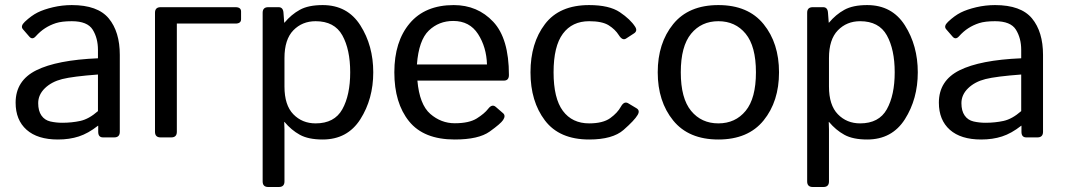

<svg xmlns="http://www.w3.org/2000/svg" viewBox="-20 -541 4196 756"><path d="M41.5 -136.7Q41.5 -223.6 122.8 -264.2Q204.1 -304.7 365.7 -311.5V-344.7Q365.7 -390.6 345 -424.1Q324.2 -457.5 262.7 -457.5Q223.6 -457.5 200.2 -450Q176.8 -442.4 157.5 -429.9Q138.2 -417.5 120.6 -397.9Q107.4 -383.3 95.7 -396.5L70.3 -425.8Q59.6 -438 77.6 -455.1Q103.5 -479.5 127.9 -491.7Q152.3 -503.9 188.7 -512.5Q225.1 -521 262.7 -521Q364.7 -521 408.2 -468.5Q451.7 -416 451.7 -324.7V-22Q451.7 0 429.7 0H385.7Q366.7 0 366.7 -22V-45.9H365.7Q327.1 -15.6 290.3 -3.7Q253.4 8.3 208 8.3Q127.9 8.3 84.7 -30Q41.5 -68.4 41.5 -136.7ZM130.4 -134.8Q130.4 -104.5 143.1 -86.2Q155.8 -67.9 178.2 -62.7Q200.7 -57.6 225.1 -57.6Q262.7 -57.6 296.4 -64.9Q330.1 -72.3 365.7 -103.5V-247.6Q267.1 -240.2 225.1 -229.7Q183.1 -219.2 156.7 -193.6Q130.4 -168 130.4 -134.8Z M612.3 0Q590.3 0 590.3 -22V-490.7Q590.3 -512.7 612.3 -512.7H907.2Q929.2 -512.7 929.2 -495.6V-465.3Q929.2 -448.2 907.2 -448.2H676.3V-22Q676.3 0 654.3 0Z M1036.1 195.3Q1014.2 195.3 1014.2 173.3V-490.7Q1014.2 -512.7 1036.1 -512.7H1077.1Q1094.7 -512.7 1096.2 -490.7L1099.1 -451.7H1100.1Q1127 -483.9 1160.6 -502.4Q1194.3 -521 1250.5 -521Q1348.1 -521 1398.9 -441.2Q1449.7 -361.3 1449.7 -256.3Q1449.7 -151.4 1398.9 -71.5Q1348.1 8.3 1250.5 8.3Q1194.3 8.3 1160.6 -10.3Q1127 -28.8 1100.1 -61H1099.1Q1100.1 -46.4 1100.1 -31.2V173.3Q1100.1 195.3 1078.1 195.3ZM1100.1 -200.2Q1100.1 -127 1135 -91.1Q1169.9 -55.2 1222.7 -55.2Q1296.9 -55.2 1327.9 -110.8Q1358.9 -166.5 1358.9 -256.3Q1358.9 -346.2 1327.9 -401.9Q1296.9 -457.5 1222.7 -457.5Q1169.9 -457.5 1135 -421.6Q1100.1 -385.7 1100.1 -312.5Z M1532.7 -256.3Q1532.7 -377.4 1593.3 -449.2Q1653.8 -521 1766.6 -521Q1860.4 -521 1922.1 -455.3Q1983.9 -389.6 1983.9 -245.6Q1983.9 -223.6 1963.9 -223.6H1623.5Q1631.8 -129.4 1674.3 -92.5Q1716.8 -55.7 1770.5 -55.7Q1827.1 -55.7 1857.4 -74.7Q1887.7 -93.8 1901.9 -112.3Q1917.5 -132.8 1932.1 -120.1L1960.9 -95.2Q1972.2 -85.4 1960.9 -68.4Q1951.7 -54.2 1908 -22.9Q1864.3 8.3 1770.5 8.3Q1648.4 8.3 1590.6 -63.5Q1532.7 -135.3 1532.7 -256.3ZM1621.6 -287.1H1897.5Q1895.5 -355.5 1862.3 -407Q1829.1 -458.5 1764.6 -458.5Q1708 -458.5 1668.5 -420.7Q1628.9 -382.8 1621.6 -287.1Z M2068.8 -256.3Q2068.8 -371.1 2125.7 -446Q2182.6 -521 2299.8 -521Q2378.9 -521 2420.7 -492.9Q2462.4 -464.8 2481 -435.5Q2491.2 -419.4 2476.6 -409.7L2445.8 -389.6Q2431.2 -379.4 2416.5 -402.8Q2402.3 -425.3 2376.7 -441.4Q2351.1 -457.5 2299.8 -457.5Q2232.9 -457.5 2196.3 -408.2Q2159.7 -358.9 2159.7 -256.3Q2159.7 -153.8 2196.3 -104.5Q2232.9 -55.2 2299.8 -55.2Q2354 -55.2 2382.8 -75.9Q2411.6 -96.7 2424.8 -121.1Q2437.5 -144 2453.6 -134.3L2486.3 -114.7Q2501 -106 2490.7 -88.4Q2478.5 -67.4 2435.3 -29.5Q2392.1 8.3 2299.8 8.3Q2182.6 8.3 2125.7 -66.7Q2068.8 -141.6 2068.8 -256.3Z M2569.8 -256.3Q2569.8 -371.1 2630.6 -446Q2691.4 -521 2808.6 -521Q2925.8 -521 2986.6 -446Q3047.4 -371.1 3047.4 -256.3Q3047.4 -141.6 2986.6 -66.7Q2925.8 8.3 2808.6 8.3Q2691.4 8.3 2630.6 -66.7Q2569.8 -141.6 2569.8 -256.3ZM2660.6 -256.3Q2660.6 -153.8 2701.2 -104.5Q2741.7 -55.2 2808.6 -55.2Q2875.5 -55.2 2916 -104.5Q2956.5 -153.8 2956.5 -256.3Q2956.5 -358.9 2916 -408.2Q2875.5 -457.5 2808.6 -457.5Q2741.7 -457.5 2701.2 -408.2Q2660.6 -358.9 2660.6 -256.3Z M3180.2 195.3Q3158.2 195.3 3158.2 173.3V-490.7Q3158.2 -512.7 3180.2 -512.7H3221.2Q3238.8 -512.7 3240.2 -490.7L3243.2 -451.7H3244.1Q3271 -483.9 3304.7 -502.4Q3338.4 -521 3394.5 -521Q3492.2 -521 3543 -441.2Q3593.8 -361.3 3593.8 -256.3Q3593.8 -151.4 3543 -71.5Q3492.2 8.3 3394.5 8.3Q3338.4 8.3 3304.7 -10.3Q3271 -28.8 3244.1 -61H3243.2Q3244.1 -46.4 3244.1 -31.2V173.3Q3244.1 195.3 3222.2 195.3ZM3244.1 -200.2Q3244.1 -127 3279.1 -91.1Q3314 -55.2 3366.7 -55.2Q3440.9 -55.2 3471.9 -110.8Q3502.9 -166.5 3502.9 -256.3Q3502.9 -346.2 3471.9 -401.9Q3440.9 -457.5 3366.7 -457.5Q3314 -457.5 3279.1 -421.6Q3244.1 -385.7 3244.1 -312.5Z M3676.8 -136.7Q3676.8 -223.6 3758.1 -264.2Q3839.4 -304.7 4001 -311.5V-344.7Q4001 -390.6 3980.2 -424.1Q3959.5 -457.5 3897.9 -457.5Q3858.9 -457.5 3835.4 -450Q3812 -442.4 3792.7 -429.9Q3773.4 -417.5 3755.9 -397.9Q3742.7 -383.3 3731 -396.5L3705.6 -425.8Q3694.8 -438 3712.9 -455.1Q3738.8 -479.5 3763.2 -491.7Q3787.6 -503.9 3824 -512.5Q3860.4 -521 3897.9 -521Q4000 -521 4043.5 -468.5Q4086.9 -416 4086.9 -324.7V-22Q4086.9 0 4064.9 0H4021Q4002 0 4002 -22V-45.9H4001Q3962.4 -15.6 3925.5 -3.7Q3888.7 8.3 3843.3 8.3Q3763.2 8.3 3720 -30Q3676.8 -68.4 3676.8 -136.7ZM3765.6 -134.8Q3765.6 -104.5 3778.3 -86.2Q3791 -67.9 3813.5 -62.7Q3835.9 -57.6 3860.4 -57.6Q3897.9 -57.6 3931.6 -64.9Q3965.3 -72.3 4001 -103.5V-247.6Q3902.3 -240.2 3860.4 -229.7Q3818.4 -219.2 3792 -193.6Q3765.6 -168 3765.6 -134.8Z"/></svg>

Font: Istok Web
Style: Regular
Weight: 400
Designer: Andrey V. Panov
Foundry: Andrey V. Panov
Version: Version 1.0.2g